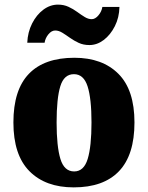

<svg xmlns="http://www.w3.org/2000/svg" viewBox="-20 -801 641 831"><path d="M299 10Q177 10 107.5 -60Q38 -130 38 -271Q38 -412 105 -481.5Q172 -551 302 -551Q423 -551 492.5 -481.5Q562 -412 562 -271Q562 -130 495 -60Q428 10 299 10ZM301 -59Q343 -59 359.5 -113Q376 -167 376 -271Q376 -375 359 -427.5Q342 -480 300 -480Q257 -480 241 -427.5Q225 -375 225 -271Q225 -167 241.5 -113Q258 -59 301 -59ZM367 -606Q341 -606 320.5 -615.5Q300 -625 282.5 -637.5Q265 -650 249.5 -659.5Q234 -669 219 -669Q203 -669 189.5 -652.5Q176 -636 173 -616H98Q100 -662 119 -699.5Q138 -737 167.5 -759Q197 -781 231 -781Q256 -781 276.5 -771.5Q297 -762 314 -749.5Q331 -737 346.5 -727.5Q362 -718 377 -718Q392 -718 406 -734.5Q420 -751 423 -771H497Q496 -725 477 -687.5Q458 -650 429 -628Q400 -606 367 -606Z"/></svg>

Font: Noto Serif Hebrew SemiCondensed Black
Style: Regular
Weight: 900
Width: 4
Designer: Monotype Design Team
Foundry: Monotype Imaging Inc.
Version: Version 2.004; ttfautohint (v1.8.4.7-5d5b)